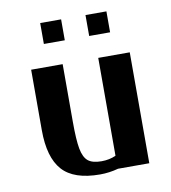

<svg xmlns="http://www.w3.org/2000/svg" viewBox="-73 -677 668 750"><g transform="rotate(-10 260.5 -301.5)"><path d="M69.8 0ZM398.9 -530.3ZM136.2 -613.3H219.2V-530.3H136.2ZM315.9 -613.3H398.9V-530.3H315.9ZM335.9 -51.8V-439.9H460.9V0H336.9Q301.3 9.8 264.2 9.8Q160.6 9.8 115.2 -41Q69.8 -91.8 69.8 -200.2V-439.9H194.8V-211.9Q194.8 -139.2 201.4 -104Q208 -68.8 225.3 -54.4Q242.7 -40 278.8 -40Q310.5 -40 335.9 -51.8Z"/></g></svg>

Font: Pfennig
Style: Bold
Weight: 700
Version: Version 20120410 ; ttfautohint (v0.8)